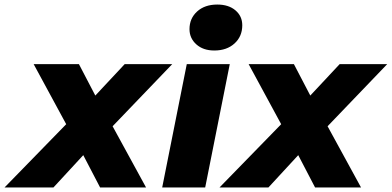

<svg xmlns="http://www.w3.org/2000/svg" viewBox="-76 -824 1722 844"><path d="M419 -269 566 0H364L290 -142L159 0H-56L215 -278L72 -542H271L343 -404L472 -542H681Z M745 -542H934L826 0H637ZM757 -696Q757 -743 790.5 -773.5Q824 -804 879 -804Q929 -804 959 -778.5Q989 -753 989 -713Q989 -664 955 -633Q921 -602 866 -602Q817 -602 787 -629Q757 -656 757 -696Z M1364 -269 1511 0H1309L1235 -142L1104 0H889L1160 -278L1017 -542H1216L1288 -404L1417 -542H1626Z"/></svg>

Font: Montserrat Alternates ExtraBold
Style: Italic
Weight: 800
Italic angle: -11.3°
Designer: Julieta Ulanovsky
Foundry: Julieta Ulanovsky
Version: Version 7.200